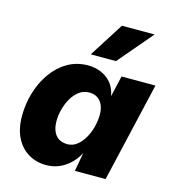

<svg xmlns="http://www.w3.org/2000/svg" viewBox="-111 -830 839 930"><g transform="rotate(15 309.0 -364.5)"><path d="M204.8 9.2Q155.2 9.2 115.7 -14.3Q76.2 -37.8 53.6 -82.5Q31 -127.2 31 -191.6Q31 -251.8 48.2 -308.8Q65.4 -365.8 97.6 -411.3Q129.8 -456.8 175.6 -483.4Q221.4 -510 278.2 -510Q311.4 -510 341.6 -498Q371.8 -486 393.6 -460.9Q415.4 -435.8 423.2 -394.8L447.4 -500H617.4L501.4 0H347.4L364.4 -94.2Q339.8 -46.4 297.7 -18.6Q255.6 9.2 204.8 9.2ZM279.2 -115.2Q304 -115.2 325 -131.1Q346 -147 361.5 -173.4Q377 -199.8 385.3 -231.5Q393.6 -263.2 393.6 -294.2Q393.6 -322.4 384.3 -342.7Q375 -363 358.1 -373.8Q341.2 -384.6 317.4 -384.6Q288.8 -384.6 266.9 -368.3Q245 -352 230 -326.1Q215 -300.2 206.9 -269.5Q198.8 -238.8 198.8 -210.6Q198.8 -180.8 207.9 -159.4Q217 -138 234.6 -126.6Q252.2 -115.2 279.2 -115.2ZM385.6 -738H549.4L402.2 -565H275.6Z"/></g></svg>

Font: Work Sans
Style: Italic
Weight: 400
Italic angle: -13°
Designer: Wei Huang
Foundry: Wei Huang
Version: Version 2.012